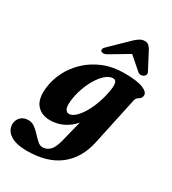

<svg xmlns="http://www.w3.org/2000/svg" viewBox="-278 -840 1087 1213"><g transform="rotate(30 266.0 -233.0)"><path d="M465 -10.5Q438 116.5 349.8 185.2Q261.5 254 113.5 254Q34 254 -7.5 226.2Q-49 198.5 -49 153.5Q-49 123.5 -28.5 102Q-8 80.5 27 80.5Q53.5 80.5 74.8 96.2Q96 112 114.8 132.8Q133.5 153.5 151.2 169.2Q169 185 188.5 185Q218 185 240.8 162.8Q263.5 140.5 277 85L315.5 -68.5Q283 -29.5 238.5 -8Q194 13.5 145 13.5Q80.5 13.5 46 -27.2Q11.5 -68 21 -151Q27.5 -212 56.5 -270.5Q85.5 -329 134.8 -376.2Q184 -423.5 252.2 -451.5Q320.5 -479.5 405 -479.5Q497.5 -479.5 541 -461.5Q584.5 -443.5 581 -417Q579 -401.5 570.2 -394.8Q561.5 -388 552.2 -381Q543 -374 539.5 -358ZM196.5 -156.5Q192 -113.5 202 -97.2Q212 -81 228 -81Q249.5 -81 273.5 -103Q297.5 -125 319.5 -162.8Q341.5 -200.5 358.2 -248.8Q375 -297 382.5 -349.5Q392.5 -416 359 -416Q332 -416 305 -392.8Q278 -369.5 255 -331.2Q232 -293 216.5 -247.2Q201 -201.5 196.5 -156.5ZM518.5 -527Q509.5 -521 497.8 -521Q486 -521 476 -529.5L385 -609L251.5 -529.5Q237 -521 225.2 -521Q213.5 -521 207 -527Q202.5 -532.5 205 -542Q207.5 -551.5 221 -563L349.5 -688Q366.5 -703 381.2 -711.5Q396 -720 414 -720Q432 -720 442 -711.5Q452 -703 461 -688L526.5 -563Q533 -551.5 529.8 -542Q526.5 -532.5 518.5 -527Z"/></g></svg>

Font: Fraunces 9pt
Style: Bold Italic
Weight: 700
Italic angle: -16°
Version: Version 1.000;[b76b70a41]